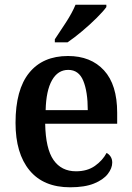

<svg xmlns="http://www.w3.org/2000/svg" viewBox="-20 -786 560 816"><path d="M278 10Q165 10 105.5 -62Q46 -134 46 -264Q46 -405 104 -476.5Q162 -548 269 -548Q366 -548 422 -487Q478 -426 478 -307V-260H172Q174 -154 207.5 -106Q241 -58 303 -58Q351 -58 383.5 -81Q416 -104 433 -136Q443 -131 450 -120.5Q457 -110 457 -95Q457 -71 438 -46.5Q419 -22 379.5 -6Q340 10 278 10ZM353 -318Q353 -396 334 -442.5Q315 -489 270 -489Q226 -489 201 -445Q176 -401 174 -318ZM213 -619Q234 -650 260.5 -691Q287 -732 301 -766H432V-756Q420 -739 391.5 -710.5Q363 -682 329 -653.5Q295 -625 267 -606H213Z"/></svg>

Font: Noto Serif Thai SemiCondensed SemiBold
Style: Regular
Weight: 600
Width: 4
Designer: Monotype Design Team
Foundry: Monotype Imaging Inc.
Version: Version 2.002; ttfautohint (v1.8.4.7-5d5b)